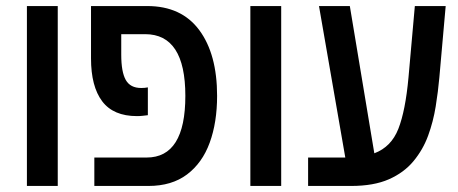

<svg xmlns="http://www.w3.org/2000/svg" viewBox="-20 -615 1515 635"><path d="M69 0V-595H171V0Z M292 0V-94H465Q593 -94 593 -298Q593 -502 460 -502H381V-434Q381 -377 396 -350.5Q411 -324 447 -324Q453 -324 458.5 -324.5Q464 -325 469 -326V-234Q460 -233 451.5 -232Q443 -231 433 -231Q355 -231 318 -280Q281 -329 281 -422V-595H467Q580 -595 639 -515.5Q698 -436 698 -298Q698 -210 673.5 -143Q649 -76 598.5 -38Q548 0 471 0Z M808 0V-595H910V0Z M999 0V-94H1122L1035 -595H1137L1218 -108Q1274 -129 1297.5 -189Q1321 -249 1331 -359L1352 -595H1454L1433 -358Q1429 -313 1421 -263Q1413 -213 1396 -166.5Q1379 -120 1347.5 -82Q1316 -44 1266 -22Q1216 0 1141 0Z"/></svg>

Font: Noto Sans Hebrew Condensed Medium
Style: Regular
Weight: 500
Width: 3
Designer: Monotype Design Team
Foundry: Monotype Imaging Inc.
Version: Version 2.004; ttfautohint (v1.8.4.7-5d5b)